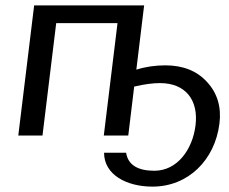

<svg xmlns="http://www.w3.org/2000/svg" viewBox="-20 -504 852 714"><path d="M707 -37C696 51 640 131 554 131C492 131 456 109 449 64H367C367 146 451 190 547 190C680 190 779 91 796 -44C804 -106 788 -158 750 -199C713 -240 661 -261 595 -261C558 -261 522 -256 487 -245L516 -484H107L48 0H138L189 -418H417L366 0H457L479 -182C517 -191 549 -195 575 -195C670 -195 719 -132 707 -37Z"/></svg>

Font: Gamestation Display
Style: Italic
Weight: 400
Designer: Jonas Hecksher
Foundry: Jonas Hecksher, Playtypeª, e-types AS
Version: Version 1.003